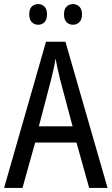

<svg xmlns="http://www.w3.org/2000/svg" viewBox="-20 -985 547 939"><path d="M416 -66 354 -288H152L90 -66H0L205 -781H300L506 -66ZM274 -596Q269 -619 262 -648.5Q255 -678 252 -700Q248 -674 242 -647Q236 -620 230 -596L170 -367H335ZM123 -915Q123 -941 135.5 -953Q148 -965 167 -965Q185 -965 197.5 -952.5Q210 -940 210 -915Q210 -889 197.5 -876.5Q185 -864 167 -864Q148 -864 135.5 -876.5Q123 -889 123 -915ZM293 -915Q293 -941 306 -953Q319 -965 337 -965Q355 -965 368 -952.5Q381 -940 381 -915Q381 -889 368 -876.5Q355 -864 337 -864Q318 -864 305.5 -876.5Q293 -889 293 -915Z"/></svg>

Font: Noto Sans Malayalam UI Condensed
Style: Regular
Weight: 400
Width: 3
Designer: Jelle Bosma - Monotype Design Team
Foundry: Monotype Imaging Inc.
Version: Version 2.104; ttfautohint (v1.8.4.7-5d5b)